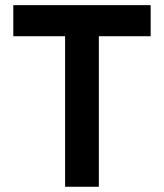

<svg xmlns="http://www.w3.org/2000/svg" viewBox="-20 -713 626 733"><path d="M228.5 0V-693.4H357.4V0ZM30.8 -574.7V-693.4H555.2V-574.7Z"/></svg>

Font: Cascadia Mono
Style: Regular
Weight: 400
Monospace: yes
Designer: Aaron Bell
Foundry: Saja Typeworks
Version: Version 2102.003